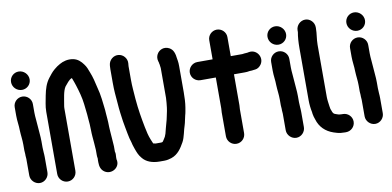

<svg xmlns="http://www.w3.org/2000/svg" viewBox="-87 -1046 3150 1541"><g transform="rotate(-10 1488.0 -275.5)"><path d="M37.5 -440V-370C37.5 -326.8 45.5 -289.2 45.5 -249.7C47.3 -205.8 53.5 -173.6 53.5 -132V-84C53.5 -73.8 54.1 -64.2 55.5 -55.1V-42C55.5 -33 56.1 -24.2 57.5 -15.1V120C57.5 160.1 91.9 194.5 132 194.5C172.3 194.5 205.5 159.8 205.5 120V-3.5C206.4 -17.9 203.5 -31.7 203.5 -42C203.5 -56 201.5 -72 201.5 -84V-132C201.5 -177.9 195.6 -212.1 193.5 -255.5C191.9 -294.2 185.5 -333.1 185.5 -370V-440C185.5 -480.4 151.8 -513.5 111.5 -513.5C71.2 -513.5 37.5 -480.4 37.5 -440ZM43.5 -643C43.5 -600.8 78.2 -566.5 120.5 -566.5C161.2 -566.5 194.5 -598.8 194.5 -640C194.5 -682 158.7 -716.5 117.5 -716.5C76.8 -716.5 43.5 -684.2 43.5 -643Z M619.5 10.4V53C619.5 62 620.4 70.8 622.3 80.5C621.8 85.8 621.5 91.3 621.5 97V112C621.5 146.8 630.5 174.2 655.9 191.8C710.3 229.3 789.2 180.9 769.5 113.1V97C769.5 85 773.6 65.6 767.5 51.1V7C767.5 6.8 767.5 6.6 767.5 6.3C765.1 -39.6 761.1 -74.6 758.5 -118.7L756.5 -154.3C756.5 -167.8 756.2 -181 755.5 -191.8L753.5 -221.8C752.8 -231.8 751.2 -243.7 750.5 -258.5C748.7 -305.1 741.4 -341.1 737.4 -384.3C732.9 -420.5 727 -446.9 718.2 -480.9C708.3 -525.1 697.9 -570.1 681.6 -609.6C672 -635.2 664.3 -658.3 647 -680.5C628.1 -706.3 604.7 -730.8 566.4 -738.3C522.4 -746.8 483.4 -734.6 455.8 -718.8C435.1 -706.8 426.4 -701.5 406.4 -684.5C381 -663 370.9 -646.6 352.2 -623.8C322.5 -584.9 309.5 -542.4 298.7 -488.2C292.3 -447.6 280.5 -408.3 280.5 -359V147C280.5 187.9 313.5 221.5 354.5 221.5C395.5 221.5 428.5 187.9 428.5 147V-359C428.5 -369 429.4 -378.2 431.3 -387.7C440.9 -440.6 446.3 -498.7 467.9 -532.3C488.2 -555.1 502.9 -580.1 529 -590.7C530.1 -589.2 531.6 -586.7 532.1 -585C538.9 -564.9 546.7 -549.1 553 -526.4C568.7 -477.1 584.5 -422.3 590.6 -367.7C594.3 -326.8 600.5 -292 602.5 -251.2C605.8 -212.4 608.5 -189.7 608.5 -152C608.5 -116.3 613 -79.3 615.5 -46.5C615.6 -36 617.5 -26 617.5 -18C617.5 -9.3 618.7 -1.9 619.5 10.4Z M875.4 -691C860.2 -678.1 851 -661.3 848.6 -641.3L847.5 -630C846.8 -620.2 846.5 -612.2 846.5 -605V-496C846.5 -429 851 -394.4 856.5 -327.1C859.7 -274.6 867.6 -220.3 873.6 -178.3C877.8 -147.3 887.9 -104 892.7 -73.9C898.4 -41.7 903 -26.4 911 -0.6L916.9 23.3C920.5 35.5 924.1 46.3 928.3 57.4C939.2 86.5 946.9 109.9 969.4 136C998.6 173.1 1047.9 191.5 1108 191.5H1146C1169 191.5 1188.2 185.9 1204.8 180.9C1261.2 162.1 1289.8 114.8 1314.9 70.1C1335.3 33 1342.3 -23.8 1355.7 -60.7C1362.6 -79.5 1368.5 -120.7 1373.9 -138.3C1380.4 -159.3 1382 -178.1 1386.3 -199.7C1392.7 -238.2 1394.5 -281.3 1394.5 -323V-536C1394.5 -552.7 1393.7 -567.6 1391.3 -581.2L1388.4 -597.8C1384.2 -634.5 1376.5 -672 1341.8 -690.1C1300.6 -711.5 1258.4 -692.6 1241.2 -659.2C1232.8 -643 1230.2 -623.3 1236 -603.5C1237.4 -598.6 1239.5 -594 1239.5 -592C1239.5 -586.3 1241 -582.5 1242.7 -575.7L1244.6 -560.5C1245.2 -555.4 1245.8 -550.8 1246.5 -546.1V-302.5C1244.4 -276.5 1243.6 -247.5 1239.7 -224L1235.7 -198.5C1229.6 -173.5 1223.1 -131.7 1215.1 -107.8C1207.8 -84.5 1198.9 -45.9 1192 -20.5C1185.4 0.6 1181.7 6.4 1170.6 23.1C1161.4 36.9 1160.5 43.5 1146 43.5H1100.9C1097.6 42.9 1088.9 41 1081.7 39.3C1076.9 29.2 1071.7 16.6 1066.6 3.4C1052.7 -31.4 1047 -59.4 1038.3 -101.5C1023.2 -180 1011 -248.9 1003.5 -337.9C999.5 -404 994.5 -435.5 994.5 -496V-605C994.5 -607.6 994.7 -611.2 995.4 -616.7L996.5 -627.9C998.1 -647.9 992 -666.4 979.1 -682C954.1 -712.3 908 -718.6 875.4 -691Z M1668.5 -698V-542.5H1544C1503.1 -542.5 1469.5 -508.5 1469.5 -468C1469.5 -427.3 1503.4 -394.5 1544 -394.5H1668.5V-142C1668.5 -133.8 1666.5 -121.1 1666.5 -110V84C1666.5 124.9 1699.5 158.5 1740.5 158.5C1781.5 158.5 1814.5 124.9 1814.5 84V-110C1814.5 -117.7 1816.5 -130.2 1816.5 -142V-394.5H1902C1918.2 -394.5 1930.1 -395.3 1945.4 -398.5H1947C1958.4 -398.5 1968.6 -399.4 1980.7 -401.6L1991.1 -402.6C2011.2 -404.4 2028.9 -418.2 2039.8 -433.9C2076.7 -487.3 2030.6 -559.9 1966.9 -549.3L1955.8 -547.3C1954.9 -547.1 1953.7 -546.7 1952.8 -546.5C1937.1 -546.4 1922.3 -544 1910.2 -542.5H1816.5V-698C1816.5 -738.4 1782.8 -771.5 1742.5 -771.5C1702.2 -771.5 1668.5 -738.4 1668.5 -698Z M2127.5 -440V-370C2127.5 -326.8 2135.5 -289.2 2135.5 -249.7C2137.3 -205.8 2143.5 -173.6 2143.5 -132V-84C2143.5 -73.8 2144.1 -64.2 2145.5 -55.1V-42C2145.5 -33 2146.1 -24.2 2147.5 -15.1V120C2147.5 160.1 2181.9 194.5 2222 194.5C2262.3 194.5 2295.5 159.8 2295.5 120V-3.5C2296.4 -17.9 2293.5 -31.7 2293.5 -42C2293.5 -56 2291.5 -72 2291.5 -84V-132C2291.5 -177.9 2285.6 -212.1 2283.5 -255.5C2281.9 -294.2 2275.5 -333.1 2275.5 -370V-440C2275.5 -480.4 2241.8 -513.5 2201.5 -513.5C2161.2 -513.5 2127.5 -480.4 2127.5 -440ZM2133.5 -643C2133.5 -600.8 2168.2 -566.5 2210.5 -566.5C2251.2 -566.5 2284.5 -598.8 2284.5 -640C2284.5 -682 2248.7 -716.5 2207.5 -716.5C2166.8 -716.5 2133.5 -684.2 2133.5 -643Z M2598 70.5C2594.5 70.5 2592.1 70.2 2587.7 69.1L2569.7 63.1C2547.4 56.7 2543.5 51 2534.9 25C2532.7 18.5 2529.5 13.1 2529.5 9C2529.5 8.5 2529.4 7.5 2529.3 6.8L2526.4 -9.9C2523.4 -33.6 2518.5 -62.5 2518.5 -85V-511C2518.5 -558.4 2528.5 -597.6 2528.5 -644V-653C2528.5 -692.8 2495.3 -727.5 2455 -727.5C2414.9 -727.5 2380.5 -693.1 2380.5 -653V-639.2C2373.2 -601.5 2370.5 -555.2 2370.5 -511V-85C2370.5 -52.8 2374.3 -16.8 2380.7 12.1L2382.6 28.7C2385.2 45.3 2389.9 59.9 2395.1 73.9C2414.1 139.3 2459.4 182.6 2523.2 203.9L2549.3 211.9C2568 217.7 2590.5 219.5 2613 219.5H2622C2662.9 219.5 2696.5 186.5 2696.5 145.5C2696.5 104.5 2662.9 71.5 2622 71.5H2613C2609.6 71.5 2603.7 70.5 2598 70.5Z M2770.5 -440V-370C2770.5 -326.8 2778.5 -289.2 2778.5 -249.7C2780.3 -205.8 2786.5 -173.6 2786.5 -132V-84C2786.5 -73.8 2787.1 -64.2 2788.5 -55.1V-42C2788.5 -33 2789.1 -24.2 2790.5 -15.1V120C2790.5 160.1 2824.9 194.5 2865 194.5C2905.3 194.5 2938.5 159.8 2938.5 120V-3.5C2939.4 -17.9 2936.5 -31.7 2936.5 -42C2936.5 -56 2934.5 -72 2934.5 -84V-132C2934.5 -177.9 2928.6 -212.1 2926.5 -255.5C2924.9 -294.2 2918.5 -333.1 2918.5 -370V-440C2918.5 -480.4 2884.8 -513.5 2844.5 -513.5C2804.2 -513.5 2770.5 -480.4 2770.5 -440ZM2776.5 -643C2776.5 -600.8 2811.2 -566.5 2853.5 -566.5C2894.2 -566.5 2927.5 -598.8 2927.5 -640C2927.5 -682 2891.7 -716.5 2850.5 -716.5C2809.8 -716.5 2776.5 -684.2 2776.5 -643Z"/></g></svg>

Font: Smoothie
Style: SeBd
Weight: 600
Foundry: Cannot Into Space Fonts
Version: Version 0.8